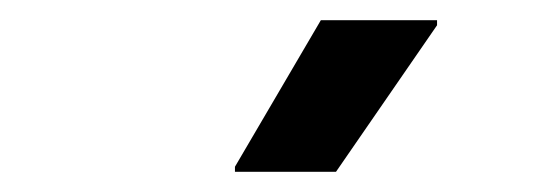

<svg xmlns="http://www.w3.org/2000/svg" viewBox="-20 -720 540 190"><path d="M212.5 -550V-555L297.5 -700H412.5V-695L312.5 -550Z"/></svg>

Font: Familjen Grotesk SemiBold
Style: Italic
Weight: 600
Italic angle: -9.46201°
Designer: Anders Wikstroem, Jonas Baeckman, Matilda Gysing, Kristian Moeller
Foundry: Familjen STHLM AB
Version: Version 2.002